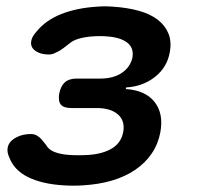

<svg xmlns="http://www.w3.org/2000/svg" viewBox="-20 -578 640 606"><path d="M95 -478Q124 -514 173 -533.5Q222 -553 287 -557Q299 -558 311 -558Q323 -558 336 -557Q382 -554 418 -544Q454 -534 477.5 -516Q501 -498 511.5 -472.5Q522 -447 516 -414Q508 -366 469.5 -335.5Q431 -305 378 -302L377 -297Q439 -293 468 -256Q497 -219 486 -160Q479 -123 458.5 -93Q438 -63 406 -41.5Q374 -20 333 -8Q292 4 242 7Q227 8 211.5 8Q196 8 181 7Q113 3 68.5 -19Q24 -41 9 -82Q2 -97 4 -110.5Q6 -124 16 -133.5Q26 -143 42 -149Q58 -155 78 -155Q87 -155 93 -152Q99 -149 104.5 -144.5Q110 -140 114.5 -134Q119 -128 125 -121Q133 -106 151.5 -98.5Q170 -91 198 -89Q213 -88 228.5 -88Q244 -88 259 -89Q305 -92 334 -110Q363 -128 369 -162Q375 -197 352 -217Q329 -237 285 -237H205Q181 -237 172 -248Q163 -259 167 -283Q172 -307 185 -318.5Q198 -330 222 -330H297Q338 -330 364.5 -348Q391 -366 398 -396Q403 -427 381.5 -443.5Q360 -460 319 -463Q307 -464 295 -464Q283 -464 270 -463Q246 -461 227.5 -455.5Q209 -450 197 -439Q188 -432 180 -426Q172 -420 164.5 -416Q157 -412 150 -409Q143 -406 135 -406Q115 -406 101.5 -412Q88 -418 82 -427.5Q76 -437 79 -450.5Q82 -464 95 -478Z"/></svg>

Font: Maple Mono NL SemiBold
Style: Italic
Weight: 600
Italic angle: -10°
Monospace: yes
Designer: subframe7536
Version: Version 7.000